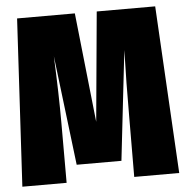

<svg xmlns="http://www.w3.org/2000/svg" viewBox="-51 -746 773 795"><g transform="rotate(-5 336.0 -348.0)"><path d="M662 0H475L476 -252Q476 -392 480 -527L428 -71H242L187 -527Q194 -369 194 -252V0H10L49 -696H289L338 -241L380 -696H623Z"/></g></svg>

Font: Fira Sans Extra Condensed Black
Style: Regular
Weight: 900
Width: 1
Designer: Carrois Corporate & Edenspiekermann AG
Foundry: Carrois Corporate GbR & Edenspiekermann AG
Version: Version 4.203